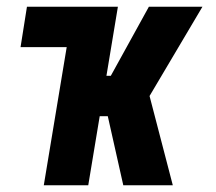

<svg xmlns="http://www.w3.org/2000/svg" viewBox="-20 -550 640 570"><path d="M110 0 178 -410H41L60 -530H330L296 -325H309L422 -530H581L424 -265L493 0H346L300 -205H276L242 0Z"/></svg>

Font: Iosevka Curly Heavy Extended
Style: Italic
Weight: 900
Width: 7
Italic angle: -9°
Monospace: yes
Designer: Belleve Invis
Foundry: Belleve Invis
Version: Version 11.1.0; ttfautohint (v1.8.3)